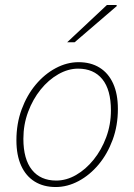

<svg xmlns="http://www.w3.org/2000/svg" viewBox="-20 -740 540 772"><path d="M204 12Q155 12 119.5 -10Q84 -32 65 -74Q46 -116 46 -176Q46 -243 67 -300Q88 -357 123.5 -399.5Q159 -442 204 -466Q249 -490 296 -490Q345 -490 380.5 -468Q416 -446 435 -404Q454 -362 454 -302Q454 -235 433 -178Q412 -121 376.5 -78.5Q341 -36 296 -12Q251 12 204 12ZM206 -14Q247 -14 286 -36.5Q325 -59 356.5 -98Q388 -137 407 -188Q426 -239 426 -296Q426 -379 391.5 -421.5Q357 -464 294 -464Q254 -464 214.5 -441.5Q175 -419 143.5 -380Q112 -341 93 -290Q74 -239 74 -182Q74 -100 108.5 -57Q143 -14 206 -14ZM250 -570 410 -720H448L450 -716L280 -570Z"/></svg>

Font: Source Sans 3
Style: Italic
Weight: 200
Italic angle: -11°
Designer: Paul D. Hunt
Foundry: Adobe
Version: Version 3.046;hotconv 1.0.118;makeotfexe 2.5.65603